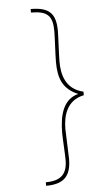

<svg xmlns="http://www.w3.org/2000/svg" viewBox="-64 -801 616 1082"><g transform="rotate(-5 243.5 -260.0)"><path d="M268 -47C268 -19 274 71 274 104C274 181 241 220 152 220V240C252 240 294 198 294 100C294 74 288 -44 288 -70C288 -146 312 -231 408 -250V-270C306 -294 288 -380 288 -450C288 -491 294 -589 294 -624C294 -723 256 -760 152 -760V-740C244 -740 274 -712 274 -624C274 -589 268 -490 268 -450C268 -358 291 -296 377 -260C291 -237 268 -150 268 -47Z"/></g></svg>

Font: Perun Thin
Style: Regular
Weight: 100
Foundry: Copyright (c) Stefan Peev, Context Ltd, 2016
Version: Version 1.089